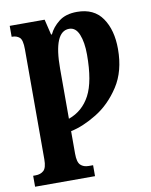

<svg xmlns="http://www.w3.org/2000/svg" viewBox="-87 -610 719 915"><g transform="rotate(-10 272.0 -153.0)"><path d="M8 240H298V187H277Q252 187 237.5 173Q223 159 223 118V9Q282 -3 349 -44Q416 -85 463.5 -158Q511 -231 511 -338Q511 -430 471 -488Q431 -546 349 -546Q294 -546 261 -520Q228 -494 213 -461H209L191 -536H22V-483H25Q46 -483 60 -471Q74 -459 74 -413V119Q74 160 59 173.5Q44 187 20 187H8ZM223 -51V-293Q223 -473 298 -473Q330 -473 345.5 -435Q361 -397 361 -337Q361 -207 326 -141Q291 -75 223 -51Z"/></g></svg>

Font: Noto Serif ExtraCondensed Extra
Style: Regular
Weight: 800
Width: 3
Designer: Monotype Design Team
Foundry: Monotype Imaging Inc.
Version: Version 1.002